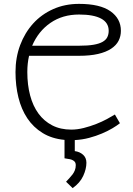

<svg xmlns="http://www.w3.org/2000/svg" viewBox="-20 -714 684 991"><path d="M60 -342Q60 -417 84 -481Q108 -545 151 -592.5Q194 -640 254.5 -667Q315 -694 388 -694Q496 -694 550 -656Q604 -618 604 -555Q604 -527 592 -503.5Q580 -480 553.5 -462.5Q527 -445 486 -435.5Q445 -426 388 -426H130Q121 -387 121 -342ZM121 -342Q121 -276 135.5 -221.5Q150 -167 178.5 -128Q207 -89 249.5 -67Q292 -45 348 -45Q379 -45 412.5 -53.5Q446 -62 476.5 -74Q507 -86 532 -99.5Q557 -113 573 -123L599 -78Q584 -66 560.5 -52Q537 -38 506.5 -25Q476 -12 440.5 -2.5Q405 7 366 9V66Q391 69 408.5 84.5Q426 100 426 126Q426 158 409.5 194Q393 230 355 257L321 224Q330 214 339 204.5Q348 195 355 185.5Q362 176 366.5 164.5Q371 153 371 139Q371 126 364.5 119.5Q358 113 349 110Q340 107 330 106Q320 105 313 103V8Q248 2 200 -27.5Q152 -57 121 -103.5Q90 -150 75 -211Q60 -272 60 -342ZM388 -639Q303 -639 240.5 -596Q178 -553 146 -478H388Q433 -478 462.5 -483Q492 -488 509.5 -498Q527 -508 534 -522.5Q541 -537 541 -555Q541 -597 502 -618Q463 -639 388 -639Z"/></svg>

Font: Snippet
Style: Regular
Weight: 400
Designer: Gesine Todt
Foundry: Gesine Todt
Version: Version 1.000